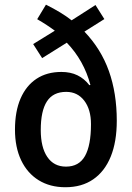

<svg xmlns="http://www.w3.org/2000/svg" viewBox="-20 -784 560 814"><path d="M257.3 9.8Q191.9 9.8 143.8 -20Q95.7 -49.8 69.6 -104.7Q43.5 -159.7 43.5 -234.4Q43.5 -311.5 67.1 -366.2Q90.8 -420.9 134.8 -450Q178.7 -479 240.2 -479Q279.3 -479 308.3 -464.8Q337.4 -450.7 358.9 -422.9L363.3 -423.8Q335.9 -527.3 263.2 -603L158.7 -537.6L120.6 -597.2L212.4 -653.8Q196.8 -665.5 178.2 -677.7Q159.7 -689.9 137.7 -702.6L174.8 -764.2Q241.7 -731 283.7 -697.8L384.8 -762.7L422.4 -703.1L337.9 -649.9Q408.2 -576.7 441.7 -482.7Q475.1 -388.7 475.1 -272Q475.1 -183.1 449.5 -120.1Q423.8 -57.1 375.2 -23.7Q326.7 9.8 257.3 9.8ZM259.8 -77.6Q314.9 -77.6 340.3 -122.6Q365.7 -167.5 365.7 -257.8Q365.7 -319.8 337.2 -357.2Q308.6 -394.5 260.7 -394.5Q205.1 -394.5 179 -354.2Q152.8 -314 152.8 -232.9Q152.8 -159.2 180.7 -118.4Q208.5 -77.6 259.8 -77.6Z"/></svg>

Font: Open Sans
Style: Regular
Weight: 600
Width: 3
Foundry: Ascender Corporation
Version: Version 1.000